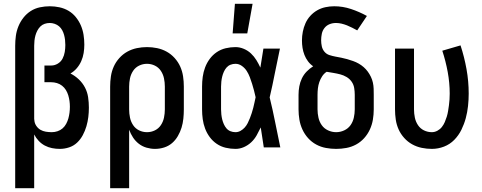

<svg xmlns="http://www.w3.org/2000/svg" viewBox="-20 -776 2540 1011"><path d="M60 215V-535Q60 -561 63.5 -587Q67 -613 77 -637.5Q87 -662 103.5 -683Q120 -704 142 -718Q164 -732 190 -737.5Q216 -743 242 -743Q268 -743 293.5 -737.5Q319 -732 341 -719Q363 -706 379.5 -685.5Q396 -665 406 -641.5Q416 -618 420 -592.5Q424 -567 424 -541Q424 -519 420.5 -497Q417 -475 408 -454.5Q399 -434 384.5 -417Q370 -400 351 -389Q375 -377 395 -358Q415 -339 427.5 -315Q440 -291 444 -264Q448 -237 448 -209Q448 -184 445 -159.5Q442 -135 435 -111Q428 -87 416 -64.5Q404 -42 386 -25Q368 -8 344 0Q320 8 295 8Q274 8 254 4Q234 0 216 -9.5Q198 -19 183.5 -34.5Q169 -50 160 -68V215ZM253 -80Q268 -80 283 -85Q298 -90 309.5 -100Q321 -110 328.5 -124Q336 -138 340 -152.5Q344 -167 346 -182.5Q348 -198 348 -214Q348 -229 346 -244Q344 -259 339.5 -274Q335 -289 327 -302Q319 -315 307 -324.5Q295 -334 280 -338.5Q265 -343 250 -343H214V-431H250Q268 -431 284.5 -441Q301 -451 309.5 -467.5Q318 -484 321 -502.5Q324 -521 324 -539Q324 -553 322.5 -566Q321 -579 317.5 -592Q314 -605 307.5 -617Q301 -629 291 -637.5Q281 -646 268 -650.5Q255 -655 242 -655Q228 -655 215 -650.5Q202 -646 192.5 -636.5Q183 -627 176.5 -614.5Q170 -602 166.5 -589Q163 -576 161.5 -562.5Q160 -549 160 -535V-150L161 -142Q162 -127 171 -113.5Q180 -100 193 -92.5Q206 -85 221.5 -82.5Q237 -80 253 -80Z M560 215V-320Q560 -347 564 -374Q568 -401 579 -425.5Q590 -450 608.5 -470.5Q627 -491 650.5 -504Q674 -517 700.5 -522.5Q727 -528 754 -528Q781 -528 807.5 -522.5Q834 -517 857.5 -504Q881 -491 899.5 -470.5Q918 -450 929 -425.5Q940 -401 944 -374Q948 -347 948 -320V-200Q948 -176 945.5 -151.5Q943 -127 936 -104Q929 -81 916.5 -59.5Q904 -38 886 -22.5Q868 -7 844.5 0.5Q821 8 796 8Q774 8 751.5 1.5Q729 -5 711 -19Q693 -33 680.5 -52Q668 -71 660 -93V215ZM754 -80Q776 -80 795.5 -89.5Q815 -99 827 -117Q839 -135 843.5 -156.5Q848 -178 848 -200V-320Q848 -342 843.5 -363.5Q839 -385 827 -403Q815 -421 795.5 -430.5Q776 -440 754 -440Q732 -440 712.5 -430.5Q693 -421 681 -403Q669 -385 664.5 -363.5Q660 -342 660 -320V-200Q660 -178 664.5 -156.5Q669 -135 681 -117Q693 -99 712.5 -89.5Q732 -80 754 -80Z M1220 8Q1194 8 1168.5 2Q1143 -4 1121.5 -18.5Q1100 -33 1084.5 -54Q1069 -75 1060 -99Q1051 -123 1047.5 -148.5Q1044 -174 1044 -200V-320Q1044 -346 1047.5 -371.5Q1051 -397 1060 -421Q1069 -445 1084.5 -466Q1100 -487 1121.5 -501.5Q1143 -516 1168.5 -522Q1194 -528 1220 -528Q1242 -528 1263.5 -519Q1285 -510 1301.5 -494.5Q1318 -479 1330 -459.5Q1342 -440 1351 -420Q1355 -445 1359 -470Q1363 -495 1367 -520H1454Q1440 -456 1427.5 -391.5Q1415 -327 1400 -263Q1416 -198 1429 -132Q1442 -66 1456 0H1369Q1365 -26 1361 -52.5Q1357 -79 1353 -105Q1343 -84 1331.5 -63.5Q1320 -43 1303 -27Q1286 -11 1264.5 -1.5Q1243 8 1220 8ZM1220 -80Q1234 -80 1246.5 -87Q1259 -94 1268.5 -104.5Q1278 -115 1284.5 -128Q1291 -141 1296 -154Q1301 -167 1305.5 -180.5Q1310 -194 1313.5 -208Q1317 -222 1320 -236Q1323 -250 1326 -264Q1322 -282 1317.5 -299.5Q1313 -317 1307.5 -334.5Q1302 -352 1295.5 -369.5Q1289 -387 1279 -402.5Q1269 -418 1253.5 -429Q1238 -440 1220 -440Q1206 -440 1193.5 -435Q1181 -430 1172.5 -420Q1164 -410 1158.5 -397.5Q1153 -385 1150 -372.5Q1147 -360 1145.5 -346.5Q1144 -333 1144 -320V-200Q1144 -187 1145.5 -173.5Q1147 -160 1150 -147.5Q1153 -135 1158.5 -122.5Q1164 -110 1172.5 -100Q1181 -90 1193.5 -85Q1206 -80 1220 -80ZM1205 -600 1217 -756H1310L1282 -600Z M1750 8Q1723 8 1696 3Q1669 -2 1645 -15Q1621 -28 1602.5 -48.5Q1584 -69 1572.5 -94Q1561 -119 1556.5 -146Q1552 -173 1552 -200V-277Q1552 -299 1556 -321Q1560 -343 1569.5 -363Q1579 -383 1594.5 -399Q1610 -415 1629 -427Q1613 -438 1601.5 -453.5Q1590 -469 1583 -487Q1576 -505 1573 -524Q1570 -543 1570 -563Q1570 -586 1574.5 -609Q1579 -632 1588.5 -653.5Q1598 -675 1614 -692.5Q1630 -710 1650 -721.5Q1670 -733 1693 -738Q1716 -743 1740 -743Q1785 -743 1828.5 -728.5Q1872 -714 1912 -692L1861 -616Q1848 -623 1834.5 -630Q1821 -637 1807 -642.5Q1793 -648 1778.5 -651.5Q1764 -655 1749 -655Q1731 -655 1715 -648.5Q1699 -642 1688.5 -628.5Q1678 -615 1674.5 -598Q1671 -581 1671 -564Q1671 -548 1674.5 -532Q1678 -516 1688.5 -503.5Q1699 -491 1714.5 -486Q1730 -481 1746 -478Q1762 -475 1777.5 -472Q1793 -469 1808.5 -464.5Q1824 -460 1839.5 -454.5Q1855 -449 1869 -441Q1883 -433 1895 -422.5Q1907 -412 1916.5 -399Q1926 -386 1933 -371.5Q1940 -357 1943.5 -341Q1947 -325 1947.5 -309Q1948 -293 1948 -277V-200Q1948 -173 1943.5 -146Q1939 -119 1927.5 -94Q1916 -69 1897.5 -48.5Q1879 -28 1855 -15Q1831 -2 1804 3Q1777 8 1750 8ZM1750 -80Q1772 -80 1792.5 -89.5Q1813 -99 1825.5 -116.5Q1838 -134 1843 -156Q1848 -178 1848 -200V-277Q1848 -295 1845 -313Q1842 -331 1831.5 -346Q1821 -361 1805 -370.5Q1789 -380 1771.5 -384.5Q1754 -389 1736 -392Q1718 -395 1700 -398Q1686 -389 1676.5 -374.5Q1667 -360 1661.5 -344Q1656 -328 1654 -311Q1652 -294 1652 -277V-200Q1652 -178 1657 -156Q1662 -134 1674.5 -116.5Q1687 -99 1707.5 -89.5Q1728 -80 1750 -80Z M2254 8Q2227 8 2200.5 2.5Q2174 -3 2150.5 -16Q2127 -29 2108.5 -49.5Q2090 -70 2079 -94.5Q2068 -119 2064 -146Q2060 -173 2060 -200V-520H2160V-200Q2160 -178 2164.5 -156.5Q2169 -135 2181 -117Q2193 -99 2212.5 -89.5Q2232 -80 2254 -80Q2269 -80 2283 -87.5Q2297 -95 2306.5 -107Q2316 -119 2322 -133Q2328 -147 2332.5 -161.5Q2337 -176 2339.5 -191.5Q2342 -207 2344 -222Q2346 -237 2347 -252Q2348 -267 2348 -283Q2348 -340 2337.5 -397Q2327 -454 2309 -509L2405 -537Q2425 -476 2436.5 -412Q2448 -348 2448 -283Q2448 -251 2444.5 -218Q2441 -185 2432.5 -153.5Q2424 -122 2409.5 -92.5Q2395 -63 2372 -39.5Q2349 -16 2318 -4Q2287 8 2254 8Z"/></svg>

Font: Iosevka Semibold
Style: Regular
Weight: 600
Monospace: yes
Designer: Belleve Invis
Foundry: Belleve Invis
Version: Version 33.2.3; ttfautohint (v1.8.4)